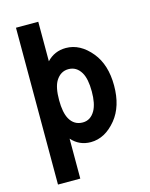

<svg xmlns="http://www.w3.org/2000/svg" viewBox="-135 -817 855 1097"><g transform="rotate(-15 293.0 -268.0)"><path d="M298.3 -110.8Q344.7 -110.8 371.1 -157.2Q393.1 -196.8 393.1 -268.6Q393.1 -343.8 370.6 -381.8Q344.2 -426.3 296.4 -426.3Q250 -426.3 222.2 -381.8Q199.7 -345.2 199.7 -268.6Q199.7 -195.3 221.2 -156.7Q247.1 -110.8 298.3 -110.8ZM68.8 -732.4H200.7V-498.5Q246.1 -546.9 313.5 -546.9Q397.9 -546.9 463.9 -466.3Q524.9 -391.6 524.9 -268.6Q524.9 -145.5 463.9 -70.8Q397.9 9.8 313.5 9.8Q245.6 9.8 200.7 -41V195.3H68.8Z"/></g></svg>

Font: Consola Mono
Style: Bold
Weight: 700
Monospace: yes
Designer: Wojciech Kalinowski "wmk69" (wmk69@o2.pl)
Foundry: Wojciech Kalinowski "wmk69" (wmk69@o2.pl)
Version: Version 2.1.0